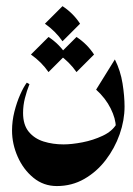

<svg xmlns="http://www.w3.org/2000/svg" viewBox="-20 -425 438 630"><path d="M356.9 -230Q375.5 -192.9 382.1 -151.1Q388.7 -109.4 388.7 -75.2Q388.7 -30.3 372.6 15.6Q356.4 61.5 326.9 100.1Q297.4 138.7 256.6 162.1Q215.8 185.5 166.5 185.5Q123 185.5 89.8 158.4Q56.6 131.3 38.1 89.4Q19.5 47.4 19.5 3.4Q19.5 -27.8 27.3 -58.8Q35.2 -89.8 46.4 -115Q57.6 -140.1 67.9 -153.8L76.7 -148.9Q67.9 -127 61.8 -103Q55.7 -79.1 55.7 -54.2Q55.7 -15.6 74.2 7.1Q92.8 29.8 123 39.3Q153.3 48.8 188.5 48.8Q215.3 48.8 250.5 42Q285.6 35.2 316.9 20.5Q348.1 5.9 362.3 -18.1L359.9 -8.3Q359.9 -35.2 343.3 -68.8Q326.7 -102.5 295.4 -130.9ZM185.1 -404.8Q220.2 -381.8 242.7 -347.2L185.1 -289.6Q162.1 -322.8 127.4 -347.2ZM139.2 -303.7Q174.3 -280.8 196.8 -246.1L139.2 -188.5Q116.2 -221.7 81.5 -246.1ZM231 -303.7Q266.1 -280.8 288.6 -246.1L231 -188.5Q208 -221.7 173.3 -246.1Z"/></svg>

Font: Lateef ExtraBold
Style: Regular
Weight: 800
Designer: SIL International
Foundry: SIL International
Version: Version 4.200